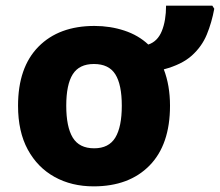

<svg xmlns="http://www.w3.org/2000/svg" viewBox="-20 -651 780 681"><path d="M583 -276Q583 -138 510.5 -64Q438 10 312 10Q234 10 173.5 -23.5Q113 -57 78.5 -120.5Q44 -184 44 -276Q44 -412 116.5 -485.5Q189 -559 315 -559Q371 -559 421 -542.5Q471 -526 506 -493Q539 -504 554 -541Q569 -578 569 -631H733L740 -620Q731 -571 713.5 -528.5Q696 -486 660.5 -454Q625 -422 561 -405Q583 -348 583 -276ZM215 -276Q215 -201 238 -163Q261 -125 314 -125Q366 -125 389 -163Q412 -201 412 -276Q412 -351 389 -387.5Q366 -424 313 -424Q261 -424 238 -387.5Q215 -351 215 -276Z"/></svg>

Font: Noto Sans ExtraBold
Style: Regular
Weight: 800
Designer: Monotype Design Team
Foundry: Monotype Imaging Inc.
Version: Version 2.007